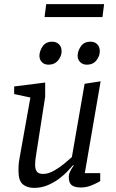

<svg xmlns="http://www.w3.org/2000/svg" viewBox="-20 -909 563 935"><path d="M128 -434 49 -451V-488L200 -507V-438L156 -156Q155 -149 154 -142Q153 -135 152 -126.5Q151 -118 151 -106Q151 -85 159.5 -73.5Q168 -62 190 -62Q215 -62 242.5 -77.5Q270 -93 293.5 -112.5Q317 -132 330 -144L392 -501L470 -513L393 -66H468V-27Q468 -27 454.5 -19.5Q441 -12 419.5 -4Q398 4 374 4Q343 4 329 -7.5Q315 -19 315 -46Q315 -60 321 -73Q327 -86 339 -103L336 -105Q327 -94 309.5 -75.5Q292 -57 267.5 -38.5Q243 -20 212 -7Q181 6 146 6Q112 6 91 -11.5Q70 -29 70 -77Q70 -104 72 -119.5Q74 -135 77 -149ZM403 -594Q383 -594 370.5 -606.5Q358 -619 358 -637Q358 -660 373.5 -683Q389 -706 421 -706Q441 -706 453.5 -693.5Q466 -681 466 -659Q466 -636 449.5 -615Q433 -594 403 -594ZM216 -594Q196 -594 184 -606.5Q172 -619 172 -637Q172 -660 187.5 -683Q203 -706 234 -706Q254 -706 267 -693.5Q280 -681 280 -659Q280 -636 263 -615Q246 -594 216 -594ZM205 -889H487L479 -826H197Z"/></svg>

Font: Faustina VF Beta
Style: Italic
Weight: 400
Italic angle: -8°
Designer: Alfonso Garcia
Foundry: Omnibus-Type
Version: Version 1.006